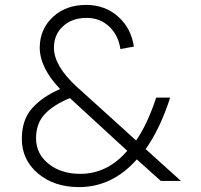

<svg xmlns="http://www.w3.org/2000/svg" viewBox="-20 -738 819 783"><path d="M718 0H636L538 -88Q438 25 302 25Q201 25 135 -30.5Q69 -86 69 -172Q69 -249 110.5 -296Q152 -343 225 -375Q142 -462 142 -545Q143 -620 196 -669Q249 -718 331 -718Q408 -718 461.5 -670.5Q515 -623 526 -548L471 -538Q463 -594 425.5 -629.5Q388 -665 333 -665Q274 -665 237 -631Q200 -597 200 -543Q200 -470 292 -385Q321 -359 415 -274Q509 -189 535 -165Q581 -231 617 -340H674Q633 -213 574 -130Q704 -12 718 0ZM307 -29Q418 -29 499 -123Q371 -240 265 -338Q199 -311 163 -273Q127 -235 127 -174Q127 -111 178 -70Q229 -29 307 -29Z"/></svg>

Font: Metropolitano Light
Style: Regular
Weight: 300
Designer: Fonts by Alex Slobzheninov & Chris M. Simpson / Changes by Cristiano Sobral
Foundry: Fonts by Alex Slobzheninov & Chris M. Simpson / Changes by Cristiano Sobral
Version: Version 1.00;August 30, 2020;FontCreator 13.0.0.2681 64-bit